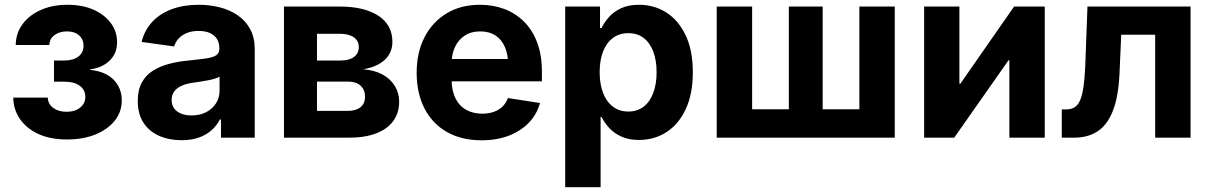

<svg xmlns="http://www.w3.org/2000/svg" viewBox="-20 -568 4992 792"><path d="M256.3 7.3Q187 7.3 137.7 -15.6Q88.4 -38.6 61.8 -77.9Q35.2 -117.2 34.7 -165.5H177.2Q177.7 -139.2 199.5 -123Q221.2 -106.9 254.4 -106.9Q289.6 -106.9 310.8 -124.3Q332 -141.6 332 -168Q332 -197.3 309.1 -214.1Q286.1 -231 245.6 -231H202.6V-318.4H245.6Q281.2 -318.4 303 -334.5Q324.7 -350.6 324.7 -379.4Q324.7 -405.3 306.4 -421.9Q288.1 -438.5 256.8 -438.5Q225.6 -438.5 204.8 -423.3Q184.1 -408.2 183.6 -382.3H44.9Q45.4 -430.7 72.8 -468Q100.1 -505.4 148.2 -526.9Q196.3 -548.3 258.8 -548.3Q319.8 -548.3 365.5 -528.1Q411.1 -507.8 437 -473.1Q462.9 -438.5 462.9 -394Q462.9 -346.7 431.4 -317.1Q399.9 -287.6 352.1 -282.2V-279.8Q416.5 -272.9 449.5 -238.3Q482.4 -203.6 482.4 -153.8Q482.4 -106.9 453.6 -70.6Q424.8 -34.2 373.8 -13.4Q322.8 7.3 256.3 7.3Z M729 10.3Q677.2 10.3 636.2 -7.8Q595.2 -25.9 571.8 -61.8Q548.3 -97.7 548.3 -151.4Q548.3 -196.8 564.9 -227.3Q581.5 -257.8 610.4 -276.1Q639.2 -294.4 676 -304.2Q712.9 -314 753.4 -317.9Q800.3 -322.8 829.3 -326.9Q858.4 -331.1 871.6 -339.8Q884.8 -348.6 884.8 -366.2V-368.7Q884.8 -391.6 874.8 -407.5Q864.7 -423.3 845.7 -431.9Q826.7 -440.4 799.3 -440.4Q771.5 -440.4 750.7 -431.9Q730 -423.3 716.8 -408.9Q703.6 -394.5 698.2 -376.5L564 -395Q576.2 -443.8 608.2 -478Q640.1 -512.2 689 -530.3Q737.8 -548.3 800.3 -548.3Q845.7 -548.3 887.2 -537.6Q928.7 -526.9 960.9 -504.6Q993.2 -482.4 1012 -447.8Q1030.8 -413.1 1030.8 -364.7V0H891.6V-75.2H887.2Q874 -49.8 852.3 -30.5Q830.6 -11.2 800 -0.5Q769.5 10.3 729 10.3ZM770 -91.8Q804.7 -91.8 830.8 -105.5Q856.9 -119.1 871.3 -142.3Q885.7 -165.5 885.7 -193.8V-252Q879.4 -247.6 866.7 -243.7Q854 -239.7 838.4 -236.8Q822.8 -233.9 807.1 -231.4Q791.5 -229 778.3 -227.1Q751.5 -223.6 731.2 -215.1Q710.9 -206.5 699.5 -191.9Q688 -177.2 688 -155.8Q688 -134.8 698.5 -120.6Q709 -106.4 727.5 -99.1Q746.1 -91.8 770 -91.8Z M1151.4 0V-541H1381.8Q1481.9 -541 1540.3 -503.4Q1598.6 -465.8 1598.6 -395Q1598.6 -351.1 1567.4 -321.5Q1536.1 -292 1478 -282.2Q1524.9 -278.8 1558.1 -260.5Q1591.3 -242.2 1608.9 -213.1Q1626.5 -184.1 1626.5 -148.4Q1626.5 -102.5 1602.3 -69.1Q1578.1 -35.6 1531.7 -17.8Q1485.4 0 1418 0ZM1287.6 -110.8H1417Q1449.2 -110.8 1467.5 -126.2Q1485.8 -141.6 1485.8 -168Q1485.8 -197.8 1467.5 -214.6Q1449.2 -231.4 1417 -231.4H1287.6ZM1287.6 -318.4H1385.7Q1420.9 -318.4 1440.4 -333.3Q1460 -348.1 1460 -374Q1460 -399.9 1439.2 -414.3Q1418.5 -428.7 1381.8 -428.7H1287.6Z M1966.8 10.7Q1883.8 10.7 1823.7 -23.4Q1763.7 -57.6 1731.2 -120.4Q1698.7 -183.1 1698.7 -268.1Q1698.7 -351.6 1731.2 -414.6Q1763.7 -477.5 1822.3 -512.9Q1880.9 -548.3 1959.5 -548.3Q2013.7 -548.3 2060.1 -531Q2106.4 -513.7 2141.4 -479Q2176.3 -444.3 2195.8 -392.8Q2215.3 -341.3 2215.3 -273.4V-232.4H1757.8V-324.7H2144L2076.2 -300.3Q2076.2 -342.3 2063 -373.3Q2049.8 -404.3 2024.2 -421.4Q1998.5 -438.5 1960.9 -438.5Q1923.3 -438.5 1897 -421.1Q1870.6 -403.8 1856.7 -374Q1842.8 -344.2 1842.8 -305.7V-241.2Q1842.8 -195.3 1858.4 -163.3Q1874 -131.3 1902.6 -115.2Q1931.2 -99.1 1969.2 -99.1Q1995.1 -99.1 2016.4 -106.4Q2037.6 -113.8 2052.5 -128.2Q2067.4 -142.6 2075.2 -163.6L2207.5 -143.1Q2194.8 -96.7 2161.9 -62.3Q2128.9 -27.8 2079.3 -8.5Q2029.8 10.7 1966.8 10.7Z M2311.5 204.1V-541H2455.1V-452.6H2461.4Q2472.2 -475.1 2491.7 -497.3Q2511.2 -519.5 2541.7 -533.9Q2572.3 -548.3 2616.2 -548.3Q2678.2 -548.3 2728.3 -516.6Q2778.3 -484.9 2808.1 -422.9Q2837.9 -360.8 2837.9 -269.5Q2837.9 -180.7 2808.8 -118.2Q2779.8 -55.7 2729.5 -23.2Q2679.2 9.3 2615.7 9.3Q2572.8 9.3 2542.5 -4.9Q2512.2 -19 2492.4 -40.8Q2472.7 -62.5 2461.4 -85.4H2457.5V204.1ZM2571.8 -107.9Q2609.4 -107.9 2635.5 -128.4Q2661.6 -148.9 2675 -185.5Q2688.5 -222.2 2688.5 -270Q2688.5 -318.4 2675 -354.5Q2661.6 -390.6 2635.7 -410.9Q2609.9 -431.2 2571.8 -431.2Q2534.2 -431.2 2507.8 -411.1Q2481.4 -391.1 2467.5 -355.2Q2453.6 -319.3 2453.6 -270Q2453.6 -221.7 2467.5 -185.1Q2481.4 -148.4 2508.1 -128.2Q2534.7 -107.9 2571.8 -107.9Z M2936.5 -541H3082.5V-117.2H3233.9V-541H3373.5V-117.2H3524.9V-541H3670.9V0H2936.5Z M4289.6 0H4143.6V-319.3H4140.1L3916 0H3792V-541H3937.5V-222.7H3941.4L4163.1 -541H4289.6Z M4359.9 0V-116.7H4377.9Q4397.9 -116.7 4411.9 -125Q4425.8 -133.3 4434.8 -153.1Q4443.8 -172.9 4449 -206.8Q4454.1 -240.7 4456.5 -292L4465.8 -541H4891.1V0H4745.1V-424.8H4605L4598.1 -267.1Q4593.8 -170.4 4571 -111.8Q4548.3 -53.2 4508.1 -26.6Q4467.8 0 4409.7 0Z"/></svg>

Font: Inter 17pt
Style: Bold
Weight: 700
Version: Version 4.001;git-66647c0bb